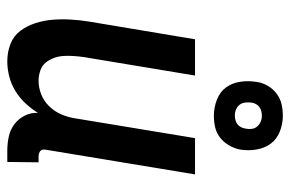

<svg xmlns="http://www.w3.org/2000/svg" viewBox="-158 -650 815 540"><g transform="rotate(90 250.0 -379.5)"><path d="M152 8Q126 8 103 -1Q80 -10 66 -29Q52 -48 44.5 -71.5Q37 -95 35 -119.5Q33 -144 34.5 -170Q36 -196 40 -221L90 -520H192L140 -207Q138 -193 137 -178Q136 -163 137 -149Q138 -135 143 -122Q148 -109 156.5 -99Q165 -89 179 -84.5Q193 -80 207 -80Q226 -80 245 -87.5Q264 -95 278.5 -110Q293 -125 301 -143.5Q309 -162 312 -181L368 -520H470L401 -103Q400 -98 400 -93.5Q400 -89 403 -86Q406 -83 410.5 -81.5Q415 -80 419 -80H436L435 8H404Q384 8 364.5 4Q345 0 329.5 -11.5Q314 -23 305 -40.5Q296 -58 297 -78Q285 -59 269.5 -42.5Q254 -26 235 -14.5Q216 -3 194.5 2.5Q173 8 152 8ZM305 -573Q282 -573 260 -581.5Q238 -590 225.5 -607Q213 -624 209.5 -647Q206 -670 210 -694Q212 -709 220.5 -724Q229 -739 243 -749.5Q257 -760 273 -763.5Q289 -767 305 -767Q328 -767 349.5 -758.5Q371 -750 383.5 -733Q396 -716 400 -693Q404 -670 400 -646Q397 -631 388.5 -616Q380 -601 366.5 -590.5Q353 -580 337 -576.5Q321 -573 305 -573ZM304 -632Q310 -632 316.5 -633.5Q323 -635 328.5 -639Q334 -643 337 -649Q340 -655 341 -661Q343 -670 342 -679Q341 -688 335.5 -694.5Q330 -701 322 -704.5Q314 -708 305 -708Q299 -708 292.5 -706.5Q286 -705 280.5 -701Q275 -697 272 -691Q269 -685 268 -679Q267 -670 268 -661Q269 -652 274 -645.5Q279 -639 287 -635.5Q295 -632 304 -632Z"/></g></svg>

Font: Iosevka Curly Semibold
Style: Italic
Weight: 600
Italic angle: -9°
Monospace: yes
Designer: Belleve Invis
Foundry: Belleve Invis
Version: Version 22.1.2; ttfautohint (v1.8.4)